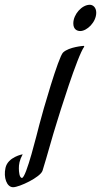

<svg xmlns="http://www.w3.org/2000/svg" viewBox="-221 -568 423 804"><path d="M-129 177C-140 177 -142 150 -142 137C-142 121 -140 104 -126 78C-126 78 -188 89 -198 135C-207 175 -193 216 -166 216C-140 216 -52 174 -43 147C-22 80 -4 10 18 -59C25 -82 103 -335 132 -373C132 -373 130 -376 130 -376C130 -376 68 -372 43 -348C24 -330 -42 -102 -56 -47C-65 -13 -111 177 -129 177ZM155 -548C122 -548 86 -508 86 -470C86 -444 103 -438 115 -438C143 -438 182 -475 182 -515C182 -536 169 -548 155 -548Z"/></svg>

Font: Romanesco
Style: Regular
Weight: 400
Designer: Astigmatic (AOETI)
Foundry: Astigmatic (AOETI)
Version: Version 1.000